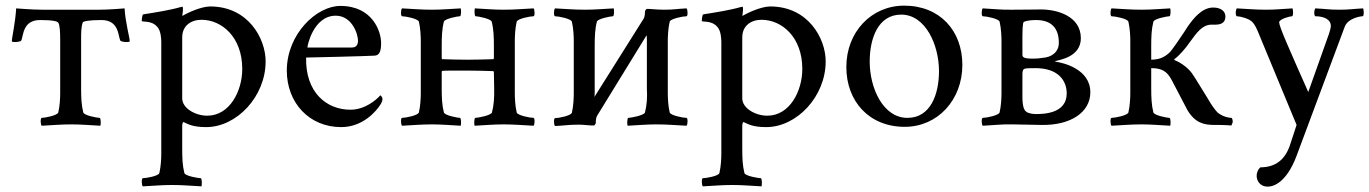

<svg xmlns="http://www.w3.org/2000/svg" viewBox="-20 -449 4921 690"><path d="M196.3 -113.3C196.3 -99.6 195.3 -69.3 189.5 -44.9C186.5 -34.2 141.6 -25.4 129.9 -25.4C125 -25.4 125 -2 129.9 2.9C169.9 1 196.3 -2 236.3 -2C273.4 -2 301.8 1 340.8 2.9C342.8 -2.9 342.8 -25.4 337.9 -25.4C329.1 -25.4 282.2 -34.2 279.3 -44.9C272.5 -71.3 271.5 -99.6 271.5 -131.8V-308.6C271.5 -330.1 271.5 -351.6 277.3 -368.2C278.3 -372.1 296.9 -377 344.7 -377C407.2 -377 404.3 -321.3 412.1 -303.7C414.1 -299.8 425.8 -297.9 435.5 -297.9C441.4 -297.9 446.3 -298.8 446.3 -300.8C446.3 -313.5 430.7 -367.2 427.7 -418.9C427.7 -418.9 373 -414.1 337.9 -414.1H130.9C95.7 -414.1 38.1 -418.9 38.1 -418.9C35.2 -367.2 22.5 -313.5 22.5 -300.8C22.5 -298.8 27.3 -297.9 33.2 -297.9C43 -297.9 54.7 -299.8 56.6 -303.7C64.5 -321.3 61.5 -377 124 -377C171.9 -377 186.5 -372.1 189.5 -367.2C195.3 -359.4 196.3 -330.1 196.3 -306.6Z M735.4 -425.8C702.1 -425.8 650.4 -401.4 635.7 -391.6V-396.5C635.7 -401.4 640.6 -424.8 634.8 -424.8C633.8 -424.8 630.9 -423.8 629.9 -423.8C593.8 -413.1 539.1 -404.3 495.1 -397.5C490.2 -396.5 489.3 -375 489.3 -374C489.3 -368.2 524.4 -377.9 545.9 -351.6C558.6 -337.9 559.6 -306.6 559.6 -298.8V103.5C559.6 118.2 558.6 147.5 552.7 172.9C549.8 183.6 504.9 191.4 493.2 191.4C488.3 191.4 488.3 215.8 493.2 220.7C533.2 218.8 559.6 215.8 599.6 215.8C636.7 215.8 665 218.8 704.1 220.7C706.1 214.8 706.1 191.4 701.2 191.4C693.4 191.4 645.5 183.6 642.6 172.9C635.7 145.5 634.8 118.2 634.8 85.9V2C634.8 -5.9 638.7 -10.7 638.7 -10.7C654.3 -3.9 670.9 7.8 720.7 7.8C831.1 7.8 934.6 -102.5 934.6 -228.5C934.6 -310.5 872.1 -425.8 735.4 -425.8ZM704.1 -377.9C776.4 -377.9 850.6 -316.4 850.6 -201.2C850.6 -122.1 805.7 -33.2 724.6 -33.2C682.6 -33.2 634.8 -59.6 634.8 -95.7V-314.5C634.8 -356.4 666 -377.9 704.1 -377.9Z M1080.1 -242.2C1091.8 -242.2 1295.9 -247.1 1326.2 -249C1344.7 -250 1349.6 -266.6 1349.6 -294.9C1349.6 -334 1320.3 -427.7 1203.1 -427.7C1117.2 -427.7 1010.7 -326.2 1010.7 -195.3C1010.7 -80.1 1090.8 7.8 1206.1 7.8C1282.2 7.8 1331.1 -46.9 1348.6 -75.2C1351.6 -80.1 1354.5 -87.9 1354.5 -92.8C1354.5 -100.6 1347.7 -106.4 1346.7 -106.4C1334 -91.8 1293 -54.7 1239.3 -54.7C1153.3 -54.7 1077.1 -117.2 1080.1 -242.2ZM1186.5 -392.6C1246.1 -392.6 1267.6 -324.2 1266.6 -300.8C1265.6 -283.2 1255.9 -278.3 1244.1 -278.3H1085C1083 -278.3 1104.5 -392.6 1186.5 -392.6Z M1567.4 -190.4C1567.4 -192.4 1568.4 -194.3 1570.3 -194.3C1576.2 -195.3 1593.8 -195.3 1661.1 -195.3C1693.4 -195.3 1723.6 -194.3 1752 -193.4C1753.9 -193.4 1754.9 -191.4 1754.9 -189.5L1755.9 -131.8C1756.8 -99.6 1754.9 -71.3 1748 -44.9C1745.1 -34.2 1696.3 -25.4 1688.5 -25.4C1683.6 -25.4 1683.6 -2.9 1685.5 2.9C1724.6 1 1752 -2 1789.1 -2C1829.1 -2 1857.4 1 1897.5 2.9C1902.3 -2 1902.3 -25.4 1897.5 -25.4C1884.8 -25.4 1839.8 -34.2 1836.9 -44.9C1831.1 -69.3 1830.1 -99.6 1830.1 -113.3V-302.7C1830.1 -316.4 1831.1 -346.7 1836.9 -371.1C1839.8 -381.8 1884.8 -390.6 1897.5 -390.6C1902.3 -390.6 1902.3 -414.1 1897.5 -418.9C1857.4 -417 1830.1 -414.1 1790 -414.1C1752.9 -414.1 1725.6 -417 1686.5 -418.9C1684.6 -413.1 1684.6 -390.6 1689.5 -390.6C1697.3 -390.6 1744.1 -381.8 1747.1 -371.1C1753.9 -344.7 1754.9 -316.4 1754.9 -284.2V-240.2C1754.9 -238.3 1753.9 -236.3 1752 -236.3C1723.6 -235.4 1690.4 -234.4 1661.1 -234.4C1628.9 -234.4 1598.6 -235.4 1570.3 -236.3C1568.4 -236.3 1567.4 -238.3 1567.4 -240.2V-284.2C1567.4 -316.4 1568.4 -344.7 1575.2 -371.1C1578.1 -381.8 1625 -390.6 1632.8 -390.6C1637.7 -390.6 1637.7 -413.1 1635.7 -418.9C1596.7 -417 1569.3 -414.1 1532.2 -414.1C1492.2 -414.1 1464.8 -417 1424.8 -418.9C1419.9 -414.1 1419.9 -390.6 1424.8 -390.6C1437.5 -390.6 1482.4 -381.8 1485.4 -371.1C1491.2 -346.7 1492.2 -316.4 1492.2 -302.7V-113.3C1492.2 -99.6 1491.2 -69.3 1485.4 -44.9C1482.4 -34.2 1437.5 -25.4 1424.8 -25.4C1419.9 -25.4 1419.9 -2 1424.8 2.9C1464.8 1 1492.2 -2 1532.2 -2C1569.3 -2 1596.7 1 1635.7 2.9C1637.7 -2.9 1637.7 -25.4 1632.8 -25.4C1625 -25.4 1578.1 -34.2 1575.2 -44.9C1568.4 -71.3 1567.4 -99.6 1567.4 -131.8Z M2116.2 -100.6C2117.2 -106.4 2117.2 -111.3 2117.2 -116.2V-284.2C2117.2 -316.4 2118.2 -344.7 2125 -371.1C2127.9 -381.8 2174.8 -390.6 2182.6 -390.6C2187.5 -390.6 2187.5 -413.1 2185.5 -418.9C2146.5 -417 2119.1 -414.1 2082 -414.1C2042 -414.1 2014.6 -417 1974.6 -418.9C1969.7 -414.1 1969.7 -390.6 1974.6 -390.6C1987.3 -390.6 2032.2 -381.8 2035.2 -371.1C2041 -346.7 2042 -316.4 2042 -302.7V-112.3C2042 -98.6 2041 -68.4 2035.2 -43.9C2032.2 -33.2 1987.3 -24.4 1974.6 -24.4C1969.7 -24.4 1969.7 -1 1974.6 3.9C2014.6 2 2020.5 -1 2060.5 -1C2070.3 -1 2082 0 2092.8 1C2100.6 2 2112.3 2 2115.2 2C2120.1 -2.9 2121.1 -5.9 2121.1 -7.8C2121.1 -15.6 2122.1 -27.3 2126 -33.2L2303.7 -322.3C2304.7 -316.4 2304.7 -311.5 2304.7 -306.6V-131.8C2306.6 -99.6 2304.7 -71.3 2297.9 -44.9C2294.9 -34.2 2246.1 -25.4 2238.3 -25.4C2233.4 -25.4 2233.4 -2.9 2235.4 2.9C2274.4 1 2301.8 -2 2338.9 -2C2378.9 -2 2407.2 1 2447.3 2.9C2452.1 -2 2452.1 -25.4 2447.3 -25.4C2434.6 -25.4 2389.6 -34.2 2386.7 -44.9C2380.9 -69.3 2379.9 -99.6 2379.9 -113.3V-302.7C2379.9 -316.4 2380.9 -346.7 2386.7 -371.1C2389.6 -381.8 2434.6 -390.6 2447.3 -390.6C2452.1 -390.6 2452.1 -414.1 2447.3 -418.9C2407.2 -417 2405.3 -414.1 2365.2 -414.1C2355.5 -414.1 2336.9 -415 2326.2 -416C2318.4 -417 2306.6 -417 2303.7 -417C2298.8 -412.1 2297.9 -409.2 2297.9 -407.2C2297.9 -399.4 2296.9 -387.7 2293 -381.8Z M2748 -425.8C2714.8 -425.8 2663.1 -401.4 2648.4 -391.6V-396.5C2648.4 -401.4 2653.3 -424.8 2647.5 -424.8C2646.5 -424.8 2643.6 -423.8 2642.6 -423.8C2606.4 -413.1 2551.8 -404.3 2507.8 -397.5C2502.9 -396.5 2502 -375 2502 -374C2502 -368.2 2537.1 -377.9 2558.6 -351.6C2571.3 -337.9 2572.3 -306.6 2572.3 -298.8V103.5C2572.3 118.2 2571.3 147.5 2565.4 172.9C2562.5 183.6 2517.6 191.4 2505.9 191.4C2501 191.4 2501 215.8 2505.9 220.7C2545.9 218.8 2572.3 215.8 2612.3 215.8C2649.4 215.8 2677.7 218.8 2716.8 220.7C2718.8 214.8 2718.8 191.4 2713.9 191.4C2706.1 191.4 2658.2 183.6 2655.3 172.9C2648.4 145.5 2647.5 118.2 2647.5 85.9V2C2647.5 -5.9 2651.4 -10.7 2651.4 -10.7C2667 -3.9 2683.6 7.8 2733.4 7.8C2843.8 7.8 2947.3 -102.5 2947.3 -228.5C2947.3 -310.5 2884.8 -425.8 2748 -425.8ZM2716.8 -377.9C2789.1 -377.9 2863.3 -316.4 2863.3 -201.2C2863.3 -122.1 2818.4 -33.2 2737.3 -33.2C2695.3 -33.2 2647.5 -59.6 2647.5 -95.7V-314.5C2647.5 -356.4 2678.7 -377.9 2716.8 -377.9Z M3218.8 -396.5C3305.7 -396.5 3354.5 -288.1 3354.5 -193.4C3354.5 -110.4 3324.2 -25.4 3241.2 -25.4C3153.3 -25.4 3105.5 -132.8 3105.5 -227.5C3105.5 -311.5 3135.7 -396.5 3218.8 -396.5ZM3229.5 -428.7C3111.3 -428.7 3021.5 -334 3021.5 -208C3021.5 -85.9 3102.5 6.8 3231.4 6.8C3349.6 6.8 3438.5 -89.8 3438.5 -215.8C3438.5 -337.9 3358.4 -428.7 3229.5 -428.7Z M3701.2 -204.1C3785.2 -204.1 3813.5 -157.2 3813.5 -113.3C3813.5 -41 3731.4 -39.1 3702.1 -39.1C3694.3 -39.1 3674.8 -41 3668 -47.9C3654.3 -55.7 3654.3 -91.8 3654.3 -99.6V-181.6C3654.3 -186.5 3654.3 -197.3 3660.2 -201.2C3667 -204.1 3680.7 -204.1 3701.2 -204.1ZM3703.1 -377C3758.8 -377 3785.2 -347.7 3785.2 -294.9C3785.2 -261.7 3758.8 -243.2 3727.5 -241.2C3716.8 -239.3 3705.1 -238.3 3694.3 -238.3C3671.9 -238.3 3654.3 -239.3 3654.3 -251V-320.3C3654.3 -343.8 3655.3 -355.5 3657.2 -366.2C3658.2 -369.1 3658.2 -370.1 3661.1 -371.1C3669.9 -375 3688.5 -377 3703.1 -377ZM3579.1 -113.3C3579.1 -99.6 3578.1 -69.3 3572.3 -44.9C3569.3 -34.2 3524.4 -25.4 3511.7 -25.4C3506.8 -25.4 3506.8 -2 3511.7 2.9C3551.8 1 3579.1 -2.9 3619.1 -2L3722.7 0C3828.1 2 3898.4 -45.9 3898.4 -117.2C3898.4 -201.2 3800.8 -223.6 3772.5 -227.5C3771.5 -227.5 3770.5 -229.5 3777.3 -230.5C3789.1 -234.4 3864.3 -245.1 3864.3 -311.5C3864.3 -391.6 3778.3 -415 3721.7 -415C3680.7 -415 3682.6 -414.1 3619.1 -414.1C3579.1 -413.1 3551.8 -417 3511.7 -418.9C3506.8 -414.1 3506.8 -390.6 3511.7 -390.6C3524.4 -390.6 3569.3 -381.8 3572.3 -371.1C3578.1 -346.7 3579.1 -316.4 3579.1 -302.7Z M4042 -113.3C4042 -99.6 4041 -69.3 4035.2 -44.9C4032.2 -34.2 3987.3 -25.4 3974.6 -25.4C3969.7 -25.4 3969.7 -2 3974.6 2.9C4014.6 1 4042 -2 4082 -2C4119.1 -2 4146.5 1 4185.5 2.9C4187.5 -2.9 4187.5 -25.4 4182.6 -25.4C4174.8 -25.4 4127.9 -34.2 4125 -44.9C4118.2 -71.3 4117.2 -99.6 4117.2 -131.8V-204.1C4154.3 -204.1 4173.8 -193.4 4190.4 -162.1L4247.1 -53.7C4275.4 -5.9 4308.6 0 4344.7 0C4361.3 0 4377.9 0 4391.6 1C4396.5 1 4401.4 2 4405.3 2C4406.2 0 4410.2 -8.8 4410.2 -10.7C4410.2 -16.6 4408.2 -25.4 4405.3 -25.4C4400.4 -25.4 4377.9 -27.3 4356.4 -43.9C4345.7 -54.7 4334 -71.3 4319.3 -96.7L4291 -142.6C4281.2 -158.2 4271.5 -174.8 4263.7 -185.5C4245.1 -210.9 4215.8 -227.5 4200.2 -233.4V-236.3C4218.8 -250 4240.2 -274.4 4256.8 -298.8C4281.2 -332 4300.8 -360.4 4334 -360.4H4348.6C4374 -360.4 4383.8 -372.1 4383.8 -389.6C4383.8 -408.2 4368.2 -421.9 4339.8 -421.9C4298.8 -421.9 4267.6 -380.9 4249 -354.5L4234.4 -332C4216.8 -305.7 4196.3 -275.4 4184.6 -261.7C4161.1 -239.3 4142.6 -235.4 4117.2 -234.4V-284.2C4117.2 -316.4 4118.2 -344.7 4125 -371.1C4127.9 -381.8 4174.8 -390.6 4182.6 -390.6C4187.5 -390.6 4187.5 -413.1 4185.5 -418.9C4146.5 -417 4119.1 -414.1 4082 -414.1C4042 -414.1 4014.6 -417 3974.6 -418.9C3969.7 -414.1 3969.7 -390.6 3974.6 -390.6C3987.3 -390.6 4032.2 -381.8 4035.2 -371.1C4041 -346.7 4042 -316.4 4042 -302.7Z M4509.8 152.3C4502.9 157.2 4496.1 168.9 4496.1 183.6C4496.1 196.3 4504.9 221.7 4536.1 221.7C4558.6 221.7 4603.5 205.1 4638.7 113.3L4812.5 -352.5C4824.2 -383.8 4869.1 -390.6 4877 -390.6C4879.9 -390.6 4880.9 -397.5 4880.9 -404.3C4880.9 -409.2 4879.9 -416 4878.9 -418.9C4839.8 -417 4831.1 -414.1 4793.9 -414.1C4753.9 -414.1 4747.1 -417 4707 -418.9C4705.1 -417 4703.1 -409.2 4703.1 -403.3C4703.1 -396.5 4705.1 -390.6 4707 -390.6C4741.2 -390.6 4762.7 -377 4762.7 -356.4C4762.7 -349.6 4759.8 -338.9 4755.9 -327.1L4681.6 -118.2C4612.3 -274.4 4577.1 -353.5 4577.1 -368.2V-370.1C4580.1 -380.9 4615.2 -390.6 4623 -390.6C4626 -390.6 4627 -397.5 4627 -404.3C4627 -409.2 4626 -416 4625 -418.9C4585.9 -417 4567.4 -414.1 4530.3 -414.1C4490.2 -414.1 4464.8 -417 4424.8 -418.9C4422.9 -417 4420.9 -409.2 4420.9 -403.3C4420.9 -396.5 4422.9 -390.6 4424.8 -390.6C4436.5 -390.6 4467.8 -382.8 4480.5 -370.1C4489.3 -361.3 4497.1 -343.8 4500 -336.9L4639.6 0C4631.8 25.4 4626 40 4617.2 68.4C4599.6 125 4563.5 152.3 4509.8 152.3Z"/></svg>

Font: Crimson
Style: Roman
Weight: 400
Version: Version 0.2